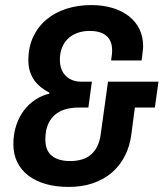

<svg xmlns="http://www.w3.org/2000/svg" viewBox="-20 -718 639 750"><path d="M32.2 -154.8Q32.2 -194.8 43.5 -228.5Q54.7 -262.2 74 -287.4Q93.3 -312.5 118.9 -329.1Q144.5 -345.7 172.9 -352.1V-356Q154.8 -365.2 139.9 -377.2Q125 -389.2 114 -404.5Q103 -419.9 96.9 -439.2Q90.8 -458.5 90.8 -481.9Q90.8 -534.7 110.1 -575Q129.4 -615.2 162.6 -642.6Q195.8 -669.9 240.5 -684.1Q285.2 -698.2 335.9 -698.2Q381.8 -698.2 419.2 -687Q456.5 -675.8 483.2 -655Q509.8 -634.3 524.4 -604.5Q539.1 -574.7 539.1 -538.1Q539.1 -534.7 538.8 -530.8Q538.6 -526.9 537.8 -520.8Q537.1 -514.6 536.1 -505.4Q535.2 -496.1 533.2 -481.9H414.1Q417 -501.5 417.5 -509Q418 -516.6 418 -521Q418 -559.1 395.5 -578.1Q373 -597.2 330.1 -597.2Q303.2 -597.2 281.7 -589.1Q260.3 -581.1 245.1 -566.4Q230 -551.8 221.9 -531Q213.9 -510.3 213.9 -484.9Q213.9 -444.3 237.1 -421.6Q260.3 -398.9 297.9 -398.9H338.9L325.2 -297.9H287.1Q263.7 -297.9 240.5 -292.5Q217.3 -287.1 198.7 -272.9Q180.2 -258.8 168.7 -234.6Q157.2 -210.4 157.2 -172.9Q157.2 -129.4 182.9 -109.1Q208.5 -88.9 253.9 -88.9Q307.6 -88.9 336.9 -115.5Q366.2 -142.1 373 -190.9L401.9 -398.9H599.1L585 -297.9H506.8L493.2 -193.8Q487.3 -147 467.8 -108.9Q448.2 -70.8 417 -43.9Q385.7 -17.1 343.3 -2.4Q300.8 12.2 248 12.2Q199.2 12.2 159.4 1Q119.6 -10.3 91.3 -31.7Q63 -53.2 47.6 -84.2Q32.2 -115.2 32.2 -154.8Z"/></svg>

Font: Archivo Narrow
Style: Bold Italic
Weight: 700
Italic angle: -8°
Designer: Hector Gatti
Foundry: Hector Gatti
Version: 1.002; ttfautohint (v0.8)